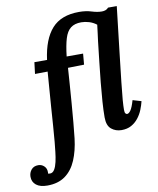

<svg xmlns="http://www.w3.org/2000/svg" viewBox="-222 -842 987 1196"><g transform="rotate(-10 271.5 -244.5)"><path d="M-20 271Q-66 271 -90.5 251.5Q-115 232 -115 199Q-115 174 -99.5 155Q-84 136 -55 136Q-34 136 -18.5 150.5Q-3 165 -3 188Q-3 190 -3 192.5Q-3 195 -4 198Q2 200 9 200Q26 200 37 182Q48 164 54.5 135Q61 106 64.5 73Q68 40 71 11Q75 -32 79 -89.5Q83 -147 87.5 -209.5Q92 -272 96.5 -329Q101 -386 104 -428L24 -427L33 -500H113Q130 -629 188.5 -694.5Q247 -760 361 -760Q404 -760 439 -749Q474 -738 502 -738Q514 -738 524.5 -741.5Q535 -745 544 -755H599Q579 -584 566 -469.5Q553 -355 545 -284Q537 -213 534 -173.5Q531 -134 531 -111Q531 -93 536 -87.5Q541 -82 546 -82Q557 -82 569 -99Q581 -116 594 -161L648 -145Q642 -120 631 -92.5Q620 -65 601.5 -41.5Q583 -18 557 -3.5Q531 11 495 11Q458 11 431 -11Q404 -33 404 -85Q404 -130 408 -186Q412 -242 418 -304Q424 -366 431.5 -430.5Q439 -495 446 -559Q448 -578 452.5 -609Q457 -640 459 -662Q437 -679 411.5 -686.5Q386 -694 363 -694Q321 -694 296 -674.5Q271 -655 258 -612.5Q245 -570 237 -500H341L335 -431L233 -429Q230 -386 226 -328.5Q222 -271 217 -208.5Q212 -146 207 -88.5Q202 -31 197 11Q188 88 163 147Q138 206 93 238.5Q48 271 -20 271Z"/></g></svg>

Font: Lora
Style: Bold Italic
Weight: 700
Italic angle: -3°
Designer: Olga Karpushina, Alexei Vanyashin (Cyrillic)
Foundry: Cyreal
Version: Version 3.004